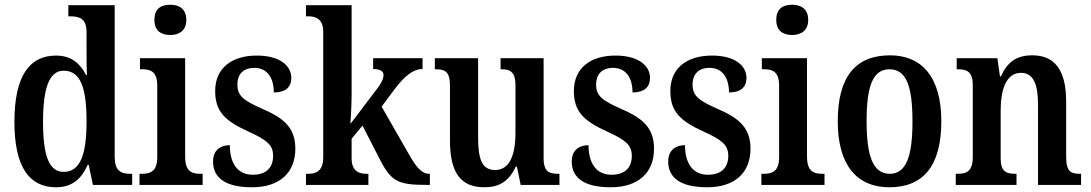

<svg xmlns="http://www.w3.org/2000/svg" viewBox="-20 -782 4615 812"><path d="M217 10C285 10 325 -26 351 -85H355L373 0H539V-47H531C490 -47 465 -60 465 -120V-760H269V-713H276C314 -713 346 -705 346 -647V-574C346 -537 346 -496 348 -465H344C319 -513 282 -547 217 -547C104 -547 41 -460 41 -267C41 -75 104 10 217 10ZM249 -55C187 -55 162 -125 162 -267C162 -406 187 -483 249 -483C323 -483 346 -406 346 -268C346 -132 321 -55 249 -55Z M700 -634C737 -634 768 -652 768 -698C768 -745 737 -762 700 -762C661 -762 633 -745 633 -698C633 -652 661 -634 700 -634ZM570 0H837V-47H827C789 -47 763 -59 763 -120V-536H572V-489H583C619 -489 645 -477 645 -420V-117C645 -59 618 -47 580 -47H570Z M1046 10C1163 10 1229 -52 1229 -153C1229 -243 1179 -283 1089 -322C1010 -357 984 -376 984 -425C984 -468 1009 -495 1056 -495C1106 -495 1138 -458 1138 -391C1187 -391 1212 -413 1212 -453C1212 -502 1166 -547 1066 -547C961 -547 890 -495 890 -397C890 -307 935 -269 1034 -224C1108 -190 1135 -169 1135 -123C1135 -75 1108 -43 1049 -43C985 -43 952 -91 952 -168C916 -168 881 -150 881 -99C881 -30 933 10 1046 10Z M1274 0H1538V-47H1530C1502 -47 1467 -55 1467 -113V-195L1513 -251L1589 -103C1636 -13 1666 0 1786 0H1798V-47H1795C1763 -47 1739 -77 1708 -132L1594 -331L1646 -401C1690 -460 1727 -490 1767 -490V-536H1558V-490C1586 -490 1602 -482 1602 -465C1602 -453 1597 -434 1569 -399L1462 -258C1463 -266 1467 -341 1467 -376V-760H1274V-713H1284C1311 -713 1347 -705 1347 -648V-116C1347 -55 1312 -47 1284 -47H1274Z M2028 10C2088 10 2131 -12 2161 -77H2166L2182 0H2346V-47H2340C2305 -47 2279 -54 2279 -113V-536H2097V-489H2101C2135 -489 2160 -481 2160 -420V-221C2160 -126 2135 -63 2074 -63C2017 -63 2002 -111 2002 -202V-536H1819V-489H1823C1863 -489 1883 -478 1883 -420V-187C1883 -51 1929 10 2028 10Z M2563 10C2680 10 2746 -52 2746 -153C2746 -243 2696 -283 2606 -322C2527 -357 2501 -376 2501 -425C2501 -468 2526 -495 2573 -495C2623 -495 2655 -458 2655 -391C2704 -391 2729 -413 2729 -453C2729 -502 2683 -547 2583 -547C2478 -547 2407 -495 2407 -397C2407 -307 2452 -269 2551 -224C2625 -190 2652 -169 2652 -123C2652 -75 2625 -43 2566 -43C2502 -43 2469 -91 2469 -168C2433 -168 2398 -150 2398 -99C2398 -30 2450 10 2563 10Z M2971 10C3088 10 3154 -52 3154 -153C3154 -243 3104 -283 3014 -322C2935 -357 2909 -376 2909 -425C2909 -468 2934 -495 2981 -495C3031 -495 3063 -458 3063 -391C3112 -391 3137 -413 3137 -453C3137 -502 3091 -547 2991 -547C2886 -547 2815 -495 2815 -397C2815 -307 2860 -269 2959 -224C3033 -190 3060 -169 3060 -123C3060 -75 3033 -43 2974 -43C2910 -43 2877 -91 2877 -168C2841 -168 2806 -150 2806 -99C2806 -30 2858 10 2971 10Z M3330 -634C3367 -634 3398 -652 3398 -698C3398 -745 3367 -762 3330 -762C3291 -762 3263 -745 3263 -698C3263 -652 3291 -634 3330 -634ZM3200 0H3467V-47H3457C3419 -47 3393 -59 3393 -120V-536H3202V-489H3213C3249 -489 3275 -477 3275 -420V-117C3275 -59 3248 -47 3210 -47H3200Z M3741 10C3885 10 3961 -81 3961 -269C3961 -457 3878 -548 3744 -548C3598 -548 3523 -457 3523 -269C3523 -81 3606 10 3741 10ZM3743 -47C3671 -47 3645 -124 3645 -269C3645 -415 3670 -489 3742 -489C3814 -489 3839 -415 3839 -269C3839 -124 3814 -47 3743 -47Z M4022 0H4279V-47H4275C4236 -47 4212 -55 4212 -113V-315C4212 -398 4233 -474 4298 -474C4352 -474 4370 -423 4370 -338V0H4552V-47H4548C4509 -47 4489 -56 4489 -118V-352C4489 -489 4438 -548 4346 -548C4280 -548 4241 -521 4213 -459H4209L4198 -536H4026V-489H4031C4068 -489 4094 -480 4094 -422V-118C4094 -56 4067 -47 4028 -47H4022Z"/></svg>

Font: Noto Serif Sinhala Condensed SemiBold
Style: Regular
Weight: 600
Width: 3
Designer: Jelle Bosma - Monotype Design Team
Foundry: Monotype Imaging Inc.
Version: Version 2.007